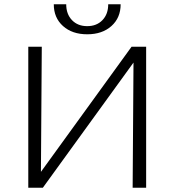

<svg xmlns="http://www.w3.org/2000/svg" viewBox="-20 -876 814 896"><path d="M231 -856H289Q289 -810 316 -782Q343 -754 387 -754Q431 -754 458 -782Q485 -810 485 -856H543Q543 -793 500 -754.5Q457 -716 387 -716Q317 -716 274 -754.5Q231 -793 231 -856ZM662 -658V0H599L603 -584L180 0H112V-658H175L171 -74L594 -658Z"/></svg>

Font: EauTestSC Semilight
Style: Regular
Weight: 300
Designer: Christian Thalmann (Catharsis Fonts)
Version: Version 0.001;PS 000.001;hotconv 1.0.88;makeotf.lib2.5.64775